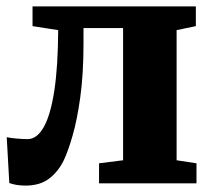

<svg xmlns="http://www.w3.org/2000/svg" viewBox="-20 -572 666 599"><path d="M59.5 7Q44 7 31.2 4.8Q18.5 2.5 9 -1L1 -144Q11.5 -141.5 31.2 -139.8Q51 -138 66 -138Q95.5 -138 116.8 -176Q138 -214 149.5 -289.5Q161 -365 161.5 -478L81.5 -490.5V-552H591V-490.5L531 -478V-72L593 -62.5V0H289V-62.5L364 -72V-484.5H240.5V-436.5Q240.5 -341 230.5 -269Q220.5 -197 206.2 -148Q192 -99 179 -72Q162 -37 133.5 -15Q105 7 59.5 7Z"/></svg>

Font: Merriweather 28pt Black
Style: Regular
Weight: 900
Version: Version 2.100